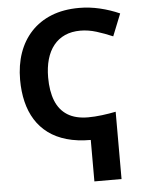

<svg xmlns="http://www.w3.org/2000/svg" viewBox="-62 -773 802 1063"><g transform="rotate(-5 338.5 -242.0)"><path d="M418 -724.1Q475.1 -724.1 532.2 -710.7Q589.4 -697.3 642.1 -673.8L592.8 -550.8Q548.8 -569.8 503.2 -584Q457.5 -598.1 414.1 -598.1Q365.2 -598.1 327.9 -581.3Q290.5 -564.5 265.1 -532.7Q239.7 -501 226.8 -456.1Q213.9 -411.1 213.9 -355Q213.9 -279.3 235.1 -225.8Q256.3 -172.4 301 -144.3Q345.7 -116.2 416 -116.2Q451.2 -116.2 492.7 -121.3Q534.2 -126.5 569.8 -133.8V240.2H418.9V9.8Q344.2 9.8 285.6 -7.1Q227.1 -23.9 184.3 -55.7Q141.6 -87.4 113.5 -132.3Q85.4 -177.2 71.8 -233.6Q58.1 -290 58.1 -356Q58.1 -437 81.5 -504.4Q105 -571.8 150.9 -621.1Q196.8 -670.4 263.9 -697.3Q331.1 -724.1 418 -724.1Z"/></g></svg>

Font: Wonky
Style: Regular
Weight: 400
Designer: Monotype Design Team
Foundry: Monotype Imaging Inc.
Version: Version 3.000